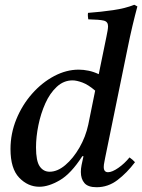

<svg xmlns="http://www.w3.org/2000/svg" viewBox="-20 -772 596 805"><path d="M330 -117H325Q278 -44 231 -16.5Q184 11 145 11Q97 11 60.5 -27Q24 -65 24 -147Q24 -212 48.5 -272Q73 -332 114.5 -379Q156 -426 207 -453Q258 -480 310 -480Q330 -480 351.5 -475.5Q373 -471 394 -461L426 -617Q429 -631 431 -643Q433 -655 433 -662Q433 -681 415.5 -685.5Q398 -690 350 -691Q349 -698 348.5 -704.5Q348 -711 349 -718Q403 -722 454.5 -729.5Q506 -737 543 -752L556 -745Q546 -708 535.5 -664Q525 -620 514 -565L421 -111Q420 -104 417.5 -92.5Q415 -81 415 -72Q415 -50 433 -50Q450 -50 476 -68Q502 -86 523 -112Q536 -103 546 -92Q512 -47 472.5 -17Q433 13 385 13Q349 13 334 -4.5Q319 -22 319 -51Q319 -65 322 -80Q325 -95 330 -117ZM350 -249 379 -392Q350 -417 325.5 -426Q301 -435 284 -435Q247 -435 218 -408Q189 -381 170 -338.5Q151 -296 141 -247Q131 -198 131 -154Q131 -97 146.5 -74.5Q162 -52 188 -52Q221 -52 254 -80Q287 -108 313 -153Q339 -198 350 -249Z"/></svg>

Font: Tiro Gurmukhi
Style: Italic
Weight: 400
Italic angle: -11°
Designer: Gurmukhi: John Hudson & Fiona Ross, assisted by Paul Hanslow. Latin: John Hudson with Paul Hanslow, assisted by Kaja Soj
Foundry: Tiro Typeworks Ltd.
Version: Version 1.52